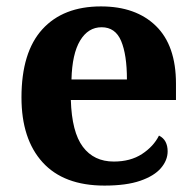

<svg xmlns="http://www.w3.org/2000/svg" viewBox="-20 -569 611 599"><path d="M306 10Q179 10 113 -62.5Q47 -135 47 -265Q47 -406 112 -477.5Q177 -549 295 -549Q404 -549 466.5 -488Q529 -427 529 -308V-257H201Q204 -157 238.5 -111Q273 -65 335 -65Q387 -65 423 -88.5Q459 -112 476 -146Q490 -139 496.5 -126.5Q503 -114 503 -97Q503 -69 482 -44.5Q461 -20 417.5 -5Q374 10 306 10ZM376 -321Q376 -398 358 -441Q340 -484 297 -484Q255 -484 230 -442.5Q205 -401 203 -321Z"/></svg>

Font: Noto Serif Khojki
Style: Bold
Weight: 700
Version: Version 2.003